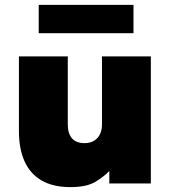

<svg xmlns="http://www.w3.org/2000/svg" viewBox="-20 -751 700 786"><path d="M268.5 15Q196.5 15 149.8 -12.5Q103 -40 80.2 -91.2Q57.5 -142.5 57.5 -214V-520H257.5V-241Q257.5 -205 274.5 -185Q291.5 -165 326.5 -165Q349 -165 365 -174.8Q381 -184.5 389.2 -201.5Q397.5 -218.5 397.5 -241V-520H597.5V0H427.5V-51Q406 -28 370 -6.5Q334 15 268.5 15ZM138.5 -615V-731H526.5V-615Z"/></svg>

Font: Geologica Black
Style: Regular
Weight: 900
Designer: Sindre Bremnes, Frode Helland
Foundry: Monokrom Skriftforlag AS
Version: Version 1.010;gftools[0.9.28]